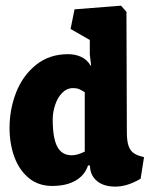

<svg xmlns="http://www.w3.org/2000/svg" viewBox="-20 -657 537 688"><path d="M413.6 -636.7 247.1 -623.5 232.9 -553.2 301.8 -513.7V-461.9L306.6 -421.9H304.7Q292 -443.4 271 -453.1Q250 -462.9 224.1 -462.9Q156.7 -462.9 109.1 -424.6Q61.5 -386.2 37.8 -325.7Q14.2 -265.1 14.2 -198.7Q14.2 -142.1 31.5 -94.7Q48.8 -47.4 83.3 -19Q117.7 9.3 167 9.3Q217.8 9.3 250.7 -9.8Q283.7 -28.8 295.4 -64H302.2L302.7 -57.6Q305.2 -25.9 329.1 -7.1Q353 11.7 393.1 11.7Q436.5 11.7 483.9 -16.6L496.1 -93.8L482.4 -97.7Q465.8 -102.5 455.6 -111.1Q445.3 -119.6 439.9 -136.7Q434.6 -153.8 434.6 -182.6L433.1 -614.7ZM283.7 -326.7V-113.8Q257.3 -100.6 236.8 -100.6Q201.7 -100.6 185.3 -131.3Q168.9 -162.1 168.9 -229Q168.9 -255.4 177.7 -281.5Q186.5 -307.6 203.1 -324.5Q219.7 -341.3 241.7 -341.3Q253.9 -341.3 261.7 -338.4Q269.5 -335.4 283.7 -326.7Z"/></svg>

Font: Neuton ExtraBold
Style: Regular
Weight: 800
Designer: Brian M Zick
Foundry: Brian M Zick
Version: Version 1.560